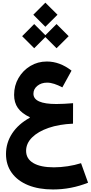

<svg xmlns="http://www.w3.org/2000/svg" viewBox="-20 -1122 694 1469"><path d="M234.9 -1009.3 327.1 -1101.6 419.9 -1009.3 327.1 -917ZM149.4 -845.2 241.7 -938 327.1 -852.5 412.6 -938 505.4 -845.2 412.6 -752.9 327.1 -838.4 241.7 -752.9ZM527.3 -581.5 457 -453.6Q424.3 -470.7 395.3 -480.2Q366.2 -489.7 340.3 -489.7Q295.9 -489.7 265.9 -465.3Q235.8 -440.9 235.8 -404.8Q235.8 -326.2 411.1 -326.2Q438.5 -326.2 471.4 -327.9Q504.4 -329.6 539.1 -332.5L538.6 -175.8Q432.6 -171.4 351.8 -143.6Q271 -115.7 225.3 -70.3Q179.7 -24.9 179.7 32.2Q179.7 92.8 234.9 125.5Q290 158.2 392.1 158.2Q443.4 158.2 498 149.9Q552.7 141.6 600.1 126.5L653.8 275.9Q524.4 327.6 385.7 327.6Q275.9 327.6 195.1 294.7Q114.3 261.7 70.1 200.7Q25.9 139.6 25.9 56.6Q25.9 -29.3 73.2 -101.3Q120.6 -173.3 207.5 -220.7V-225.6Q146 -254.4 116.9 -295.7Q87.9 -336.9 87.9 -396Q87.9 -467.3 121.6 -525.1Q155.3 -583 212.2 -617.2Q269 -651.4 338.4 -651.4Q437.5 -651.4 527.3 -581.5Z"/></svg>

Font: Estedad-FD ExtraBold
Style: Regular
Weight: 800
Designer: Amin Abedi
Version: Version 7.3